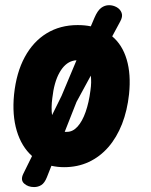

<svg xmlns="http://www.w3.org/2000/svg" viewBox="-20 -650 598 758"><path d="M114.5 88.5Q90.5 88.5 75.2 74.5Q60 60.5 72 36L106.5 -34Q65 -71 46.2 -133.5Q27.5 -196 35.5 -277Q44.5 -363.5 77.8 -424.8Q111 -486 164.2 -518.5Q217.5 -551 286.5 -551Q315.5 -551 338.5 -546L353 -580Q365 -608 379.2 -618.8Q393.5 -629.5 410.5 -629.5Q426.5 -629.5 440.8 -621.5Q455 -613.5 460.2 -599Q465.5 -584.5 454.5 -565L423 -506.5Q463 -473 480.2 -415Q497.5 -357 489.5 -278.5Q482.5 -213.5 461.8 -160.5Q441 -107.5 407.8 -69.2Q374.5 -31 330.5 -10.5Q286.5 10 233 10Q207.5 10 183 4.5L165 50Q156 72.5 143.2 80.5Q130.5 88.5 114.5 88.5ZM185.5 -195.5 223 -271.5 282 -412Q275 -412 266.5 -409.5Q236 -401 214.8 -363.2Q193.5 -325.5 186.5 -262.5Q184 -244 183.8 -227Q183.5 -210 185.5 -195.5ZM244.5 -129.5Q267.5 -129.5 286.2 -150.2Q305 -171 318 -208Q331 -245 337 -292.5Q339.5 -309.5 339.8 -324.2Q340 -339 338.5 -351.5L282 -247.5L235.5 -129.5Q238 -129.5 240.2 -129.5Q242.5 -129.5 244.5 -129.5Z"/></svg>

Font: Edu SA Hand Cursive
Style: Regular
Weight: 400
Designer: Tina and Corey Anderson, Eben Sorkin, Mirko Velimirovic
Foundry: Google for Education
Version: Version 2.000